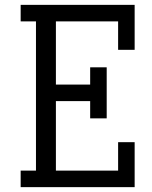

<svg xmlns="http://www.w3.org/2000/svg" viewBox="-20 -770 624 790"><path d="M351 -493H419V-283H351V-354H210V-68H466V-185H534V0H65V-68H128V-682H65V-750H534V-565H466V-682H210V-422H351Z"/></svg>

Font: Kelly Slab
Style: Regular
Weight: 400
Designer: Denis Masharov
Foundry: Denis Masharov
Version: Version 1.001